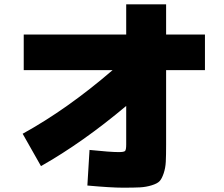

<svg xmlns="http://www.w3.org/2000/svg" viewBox="-20 -825 1040 890"><path d="M385 35 395 -130Q492 -120 530 -120Q554 -120 559.5 -125Q565 -130 565 -155V-334Q364 -165 170 -55L85 -205Q292 -319 502 -500H90V-665H565V-805H750V-665H930V-500H750V-155Q750 -104 748.5 -75Q747 -46 738.5 -21Q730 4 719.5 15Q709 26 683 34Q657 42 629 43.5Q601 45 550 45Q495 45 385 35Z"/></svg>

Font: M PLUS 1p Black
Style: Regular
Weight: 900
Version: Version 1.061